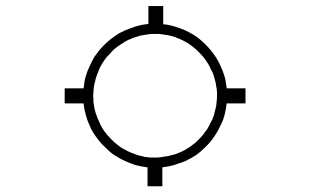

<svg xmlns="http://www.w3.org/2000/svg" viewBox="-20 -824 1040 645"><path d="M743.2 -502Q742.2 -492.2 742.2 -481.4Q741.2 -471.7 739.3 -461.9Q738.3 -454.1 736.3 -447.3Q735.4 -440.4 733.4 -434.6Q730.5 -426.8 729.5 -421.9Q727.5 -418 724.6 -410.2Q719.7 -400.4 714.8 -390.6Q710 -380.9 704.1 -372.1Q700.2 -366.2 696.3 -360.4Q691.4 -354.5 687.5 -348.6Q676.8 -335.9 665 -325.2Q653.3 -313.5 639.6 -303.7Q633.8 -299.8 627 -295.9Q621.1 -292 614.3 -289.1Q611.3 -287.1 605.5 -284.2Q599.6 -281.2 593.8 -279.3Q583 -275.4 573.2 -272.5Q563.5 -268.6 552.7 -266.6Q545.9 -264.6 538.1 -263.7Q531.2 -262.7 524.4 -261.7Q522.5 -261.7 516.6 -261.7Q510.7 -260.7 501 -260.7Q491.2 -260.7 481.4 -261.7Q471.7 -261.7 462.9 -263.7Q455.1 -264.6 448.2 -266.6Q441.4 -267.6 434.6 -269.5Q418 -275.4 402.3 -282.2Q385.7 -289.1 371.1 -298.8Q364.3 -302.7 358.4 -306.6Q352.5 -311.5 346.7 -316.4Q335 -327.1 323.2 -338.9Q312.5 -350.6 302.7 -364.3Q298.8 -370.1 294.9 -376Q291 -382.8 287.1 -388.7Q280.3 -403.3 274.4 -418Q269.5 -432.6 265.6 -448.2Q263.7 -455.1 262.7 -461.9Q261.7 -468.8 260.7 -476.6Q258.8 -492.2 259.8 -508.8Q259.8 -524.4 262.7 -541Q263.7 -547.9 264.6 -554.7Q266.6 -561.5 268.6 -569.3Q273.4 -585.9 281.2 -601.6Q288.1 -617.2 296.9 -632.8Q301.8 -638.7 305.7 -644.5Q309.6 -650.4 314.5 -656.2Q325.2 -668.9 336.9 -679.7Q349.6 -691.4 362.3 -700.2Q369.1 -705.1 375 -709Q380.9 -712.9 387.7 -715.8Q402.3 -723.6 417 -728.5Q431.6 -734.4 447.3 -738.3Q454.1 -739.3 460.9 -741.2Q467.8 -742.2 474.6 -743.2Q491.2 -744.1 507.8 -744.1Q524.4 -743.2 541 -741.2Q547.9 -739.3 554.7 -738.3Q561.5 -736.3 568.4 -734.4Q585 -729.5 600.6 -722.7Q616.2 -715.8 631.8 -706.1Q637.7 -702.1 643.6 -698.2Q649.4 -693.4 655.3 -688.5Q668 -677.7 678.7 -666Q689.5 -654.3 699.2 -640.6Q703.1 -634.8 707 -628.9Q710.9 -622.1 714.8 -615.2Q721.7 -601.6 727.5 -586.9Q733.4 -572.3 737.3 -556.6Q738.3 -549.8 739.3 -542Q741.2 -535.2 741.2 -528.3Q742.2 -526.4 742.2 -523.4Q742.2 -521.5 742.2 -518.6Q742.2 -512.7 742.2 -509.8Q743.2 -506.8 743.2 -502ZM597.7 -318.4Q603.5 -321.3 609.4 -325.2Q614.3 -328.1 620.1 -332Q631.8 -340.8 637.7 -345.7Q643.6 -351.6 647.5 -355.5Q654.3 -362.3 654.3 -362.3Q654.3 -362.3 660.2 -369.1Q665 -374 668 -379.9Q671.9 -384.8 675.8 -389.6Q682.6 -401.4 687.5 -412.1Q692.4 -421.9 693.4 -422.9Q694.3 -425.8 695.3 -428.7Q696.3 -431.6 698.2 -435.5Q698.2 -437.5 699.2 -439.5Q700.2 -441.4 700.2 -443.4Q702.1 -449.2 703.1 -455.1Q705.1 -460.9 706.1 -466.8Q707 -475.6 708 -484.4Q709 -493.2 709 -502.9Q709 -502.9 709 -502.9Q709 -502.9 709 -502.9Q709 -514.6 709 -514.6Q709 -514.6 708 -524.4Q707 -530.3 706.1 -536.1Q705.1 -542 704.1 -547.9Q700.2 -562.5 697.3 -572.3Q693.4 -581.1 693.4 -582Q688.5 -590.8 688.5 -590.8Q688.5 -590.8 684.6 -599.6Q681.6 -604.5 678.7 -610.4Q674.8 -615.2 671.9 -621.1Q666 -627.9 661.1 -634.8Q656.2 -640.6 647.5 -649.4Q640.6 -656.2 640.6 -656.2Q640.6 -656.2 633.8 -662.1Q628.9 -666 624 -669.9Q619.1 -673.8 613.3 -677.7Q605.5 -682.6 597.7 -686.5Q589.8 -690.4 581.1 -694.3Q581.1 -694.3 581.1 -694.3Q581.1 -694.3 581.1 -694.3Q569.3 -698.2 569.3 -699.2Q569.3 -699.2 559.6 -702.1Q553.7 -703.1 547.9 -705.1Q542 -706.1 535.2 -707Q524.4 -709 515.6 -710Q506.8 -710 501 -710Q488.3 -710 488.3 -710Q488.3 -710 479.5 -709Q472.7 -708 466.8 -707Q460.9 -706.1 455.1 -705.1Q446.3 -703.1 438.5 -700.2Q429.7 -698.2 421.9 -694.3Q421.9 -694.3 421.9 -694.3Q421.9 -694.3 421.9 -694.3Q412.1 -690.4 412.1 -690.4Q412.1 -690.4 404.3 -686.5Q398.4 -683.6 393.6 -679.7Q387.7 -676.8 382.8 -672.9Q375 -668 369.1 -663.1Q362.3 -658.2 354.5 -649.4Q347.7 -641.6 347.7 -641.6Q347.7 -641.6 340.8 -634.8Q336.9 -629.9 333 -625Q330.1 -620.1 326.2 -615.2Q321.3 -607.4 317.4 -600.6Q313.5 -592.8 309.6 -582Q304.7 -569.3 304.7 -569.3Q304.7 -569.3 301.8 -560.5Q299.8 -553.7 298.8 -547.9Q296.9 -542 295.9 -536.1Q293.9 -522.5 293.9 -513.7Q293 -505.9 293 -502Q293.9 -490.2 293.9 -490.2Q293.9 -490.2 293.9 -480.5Q294.9 -474.6 295.9 -468.8Q296.9 -462.9 297.9 -457Q301.8 -441.4 305.7 -432.6Q308.6 -423.8 309.6 -422.9Q313.5 -414.1 313.5 -414.1Q313.5 -414.1 317.4 -405.3Q320.3 -400.4 323.2 -394.5Q327.1 -388.7 330.1 -383.8Q335.9 -377 340.8 -370.1Q345.7 -364.3 354.5 -355.5Q361.3 -348.6 361.3 -348.6Q361.3 -348.6 368.2 -342.8Q373 -338.9 377.9 -335Q383.8 -331.1 388.7 -327.1Q396.5 -323.2 403.3 -319.3Q410.2 -315.4 421.9 -310.5Q434.6 -305.7 434.6 -305.7Q433.6 -305.7 443.4 -302.7Q449.2 -300.8 455.1 -299.8Q460.9 -297.9 466.8 -296.9Q475.6 -295.9 484.4 -294.9Q492.2 -294.9 501 -294.9Q510.7 -294.9 510.7 -294.9Q510.7 -294.9 519.5 -295.9Q526.4 -296.9 532.2 -297.9Q539.1 -298.8 544.9 -299.8Q556.6 -302.7 568.4 -305.7Q579.1 -309.6 589.8 -314.5Q591.8 -315.4 593.8 -316.4Q595.7 -317.4 597.7 -318.4ZM278.3 -527.3Q278.3 -514.6 278.3 -502Q278.3 -489.3 278.3 -476.6Q271.5 -476.6 265.6 -476.6Q258.8 -476.6 252.9 -476.6Q252 -476.6 251 -476.6Q250 -476.6 249 -476.6Q248 -476.6 247.1 -476.6Q246.1 -476.6 246.1 -476.6Q243.2 -476.6 241.2 -476.6Q238.3 -476.6 236.3 -476.6Q232.4 -476.6 229.5 -476.6Q225.6 -476.6 221.7 -476.6Q213.9 -476.6 197.3 -476.6Q197.3 -489.3 197.3 -502Q197.3 -514.6 197.3 -527.3Q203.1 -527.3 210 -527.3Q215.8 -527.3 221.7 -527.3Q222.7 -527.3 224.6 -527.3Q225.6 -527.3 226.6 -527.3Q228.5 -527.3 231.4 -527.3Q233.4 -527.3 236.3 -527.3Q238.3 -527.3 241.2 -527.3Q243.2 -527.3 246.1 -527.3Q247.1 -527.3 249 -527.3Q251 -527.3 252.9 -527.3Q261.7 -527.3 278.3 -527.3ZM804.7 -527.3Q804.7 -514.6 804.7 -502Q804.7 -489.3 804.7 -476.6Q797.9 -476.6 792 -476.6Q786.1 -476.6 779.3 -476.6Q778.3 -476.6 777.3 -476.6Q776.4 -476.6 775.4 -476.6Q774.4 -476.6 774.4 -476.6Q773.4 -476.6 772.5 -476.6Q769.5 -476.6 767.6 -476.6Q764.6 -476.6 762.7 -476.6Q758.8 -476.6 755.9 -476.6Q752 -476.6 749 -476.6Q740.2 -476.6 723.6 -476.6Q723.6 -489.3 723.6 -502Q723.6 -514.6 723.6 -527.3Q729.5 -527.3 736.3 -527.3Q742.2 -527.3 749 -527.3Q750 -527.3 751 -527.3Q752 -527.3 752.9 -527.3Q755.9 -527.3 757.8 -527.3Q760.7 -527.3 762.7 -527.3Q764.6 -527.3 767.6 -527.3Q769.5 -527.3 772.5 -527.3Q774.4 -527.3 776.4 -527.3Q777.3 -527.3 779.3 -527.3Q788.1 -527.3 804.7 -527.3ZM475.6 -279.3Q488.3 -279.3 501 -279.3Q513.7 -279.3 525.4 -279.3Q525.4 -272.5 525.4 -266.6Q525.4 -260.7 525.4 -253.9Q525.4 -252.9 525.4 -252Q525.4 -251 525.4 -250Q525.4 -249 525.4 -248Q525.4 -248 525.4 -247.1Q525.4 -244.1 525.4 -242.2Q525.4 -239.3 525.4 -237.3Q525.4 -233.4 525.4 -230.5Q525.4 -226.6 525.4 -223.6Q525.4 -214.8 525.4 -198.2Q513.7 -198.2 501 -198.2Q488.3 -198.2 475.6 -198.2Q475.6 -204.1 475.6 -210.9Q475.6 -216.8 475.6 -223.6Q475.6 -224.6 475.6 -225.6Q475.6 -226.6 475.6 -227.5Q475.6 -230.5 475.6 -232.4Q475.6 -234.4 475.6 -237.3Q475.6 -239.3 475.6 -242.2Q475.6 -244.1 475.6 -247.1Q475.6 -249 475.6 -251Q475.6 -252 475.6 -253.9Q475.6 -262.7 475.6 -279.3ZM478.5 -803.7Q490.2 -803.7 502.9 -803.7Q515.6 -803.7 528.3 -803.7Q528.3 -796.9 528.3 -791Q528.3 -784.2 528.3 -778.3Q528.3 -777.3 528.3 -776.4Q528.3 -775.4 528.3 -774.4Q528.3 -773.4 528.3 -772.5Q528.3 -772.5 528.3 -771.5Q528.3 -768.6 528.3 -766.6Q528.3 -763.7 528.3 -761.7Q528.3 -757.8 528.3 -754.9Q528.3 -751 528.3 -747.1Q528.3 -739.3 528.3 -722.7Q515.6 -722.7 502.9 -722.7Q490.2 -722.7 478.5 -722.7Q478.5 -728.5 478.5 -735.4Q478.5 -741.2 478.5 -747.1Q478.5 -748 478.5 -750Q478.5 -751 478.5 -752Q478.5 -753.9 478.5 -756.8Q478.5 -758.8 478.5 -761.7Q478.5 -763.7 478.5 -766.6Q478.5 -768.6 478.5 -771.5Q478.5 -772.5 478.5 -772.5Q478.5 -773.4 478.5 -774.4Q478.5 -775.4 478.5 -776.4Q478.5 -777.3 478.5 -778.3Q478.5 -787.1 478.5 -803.7Z"/></svg>

Font: LetsEatIcons
Style: Regular
Weight: 400
Designer: Swedish Technologies
Foundry: Swedish Technologies
Version: Version 1.26.0